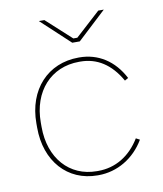

<svg xmlns="http://www.w3.org/2000/svg" viewBox="-82 -783 725 856"><g transform="rotate(-10 281.0 -355.5)"><path d="M282 -596H316L446 -717H421L308 -614H290L177 -717H152ZM291 6H295C380 6 458 -40 504 -118L487 -127C442 -53 375 -13 297 -13H291C167 -13 82 -108 82 -250V-270C82 -411 169 -507 297 -507H302C378 -507 439 -468 484 -389L500 -398C457 -481 386 -526 301 -526H298C158 -526 62 -422 62 -270V-250C62 -98 155 6 291 6Z"/></g></svg>

Font: Fixel Text Thin
Style: Regular
Weight: 100
Width: 4
Designer: AlfaBravo + MacPaw
Foundry: Kyrylo Tkachov, Marchela Mozhyna, Serhii Makarenko, Maria Weinstein, Zakhar Kryvoshyya
Version: Version 1.211